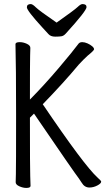

<svg xmlns="http://www.w3.org/2000/svg" viewBox="-20 -912 540 943"><path d="M109 11Q93 11 75 3Q57 -5 57 -17Q57 -29 58 -56.5Q59 -84 59 -351Q59 -587 56 -695Q56 -705 77 -705Q94 -705 111.5 -697Q129 -689 129 -677Q129 -665 128 -639.5Q127 -614 127 -423Q199 -496 268.5 -578Q338 -660 367 -699Q373 -705 384 -705Q396 -705 409.5 -699Q423 -693 432.5 -685Q442 -677 442 -670Q442 -664 411 -639Q391 -621 367 -595Q293 -506 190 -400Q393 -100 459 -40Q477 -24 477 -20Q477 -11 458 -1Q439 9 419 9Q395 9 381 -15Q375 -25 367 -36Q347 -61 147 -354L127 -334Q127 -77 128.5 -46.5Q130 -16 130 1Q130 11 109 11ZM251 -732Q229 -732 218 -744.5Q207 -757 189 -776Q112 -860 112 -876Q112 -892 131 -892Q140 -892 156 -876Q172 -860 258 -801Q346 -863 361 -877.5Q376 -892 385 -892Q405 -892 405 -877Q405 -859 303 -747Q293 -736 282.5 -734Q272 -732 251 -732Z"/></svg>

Font: LXGW WenKai Mono TC
Style: Regular
Weight: 400
Designer: LXGW / Fontworks Inc.
Foundry: LXGW / Fontworks Inc.
Version: Version 1.330